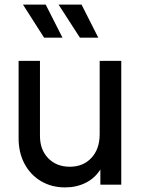

<svg xmlns="http://www.w3.org/2000/svg" viewBox="-20 -804 620 836"><path d="M61 -202V-539H154V-212Q154 -152 190 -115Q226 -78 284 -78Q342 -78 378 -116.5Q414 -155 414 -220V-539H508V0H417V-66Q393 -28 353 -8Q313 12 263 12Q205 12 159 -15Q113 -42 87 -90.5Q61 -139 61 -202ZM235 -784H335L408 -640H328ZM179 -784 252 -640H172L80 -784Z"/></svg>

Font: Evergrow Sans 
Style: Medium
Weight: 500
Foundry: 10Web
Version: Version 1.000